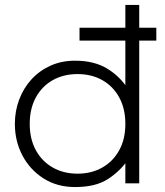

<svg xmlns="http://www.w3.org/2000/svg" viewBox="-20 -740 667 775"><path d="M301 -576V-628H611V-576ZM283 15Q210.5 15 155.8 -19.8Q101 -54.5 70.5 -112.5Q40 -170.5 40 -240Q40 -292 57.5 -338.2Q75 -384.5 107.2 -419.8Q139.5 -455 184 -475Q228.5 -495 283 -495Q359.5 -495 411.5 -463.8Q463.5 -432.5 495 -383L486 -371V-720H542V0H486V-106L495 -93Q463 -47.5 414 -16.2Q365 15 283 15ZM293 -39Q349.5 -39 393 -63.8Q436.5 -88.5 461.2 -133.5Q486 -178.5 486 -240Q486 -301.5 461.2 -346.8Q436.5 -392 393 -416.5Q349.5 -441 293 -441Q236.5 -441 193 -416.5Q149.5 -392 124.8 -346.8Q100 -301.5 100 -240Q100 -178.5 124.8 -133.5Q149.5 -88.5 193 -63.8Q236.5 -39 293 -39Z"/></svg>

Font: Geologica Cursive Thin
Style: Regular
Weight: 250
Designer: Sindre Bremnes, Frode Helland
Foundry: Monokrom Skriftforlag AS
Version: Version 1.010;gftools[0.9.28]